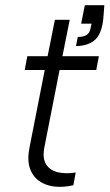

<svg xmlns="http://www.w3.org/2000/svg" viewBox="-20 -716 421 738"><path d="M381 -696Q379 -673 378 -655.5Q377 -638 374 -623Q365 -576 338.5 -557.5Q312 -539 272 -539L279 -574Q302 -574 313.5 -582Q325 -590 328 -607L332 -625H292L306 -696ZM163 -500 191 -640H248L220 -500H360L350 -447H209L151 -152Q142 -108 157.5 -84Q173 -60 204 -53.5Q235 -47 271 -53L262 -4Q223 5 188.5 1Q154 -3 129 -21.5Q104 -40 94 -72Q84 -104 94 -152L152 -447H75L85 -500Z"/></svg>

Font: Albert Sans Light
Style: Italic
Weight: 300
Italic angle: -11.25°
Designer: Andreas Rasmussen
Foundry: a.Foundry
Version: Version 1.025